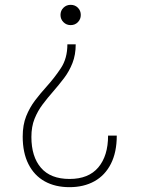

<svg xmlns="http://www.w3.org/2000/svg" viewBox="-20 -559 582 795"><path d="M293.5 -375.5Q293.5 -332 280 -297.8Q266.5 -263.5 245 -235.2Q223.5 -207 200 -180Q177.5 -154.5 156.8 -127Q136 -99.5 123 -67Q110 -34.5 110 8Q110 90 149.8 136Q189.5 182 268 182Q347 182 387.2 134Q427.5 86 427.5 2.5H463.5Q463.5 71.5 439.2 119.2Q415 167 371 191.5Q327 216 267.5 216Q208.5 216 165 191.8Q121.5 167.5 97.8 120.5Q74 73.5 74 6.5Q74 -42 88.5 -78Q103 -114 125.2 -143.2Q147.5 -172.5 171.5 -199Q205.5 -236.5 232.2 -277Q259 -317.5 259 -375.5ZM272.5 -539Q290.5 -539 302.5 -527Q314.5 -515 314.5 -497Q314.5 -479.5 302.5 -467.2Q290.5 -455 272.5 -455Q255 -455 242.8 -467.2Q230.5 -479.5 230.5 -497Q230.5 -515 242.8 -527Q255 -539 272.5 -539Z"/></svg>

Font: Epilogue ExtraLight
Style: Regular
Weight: 250
Designer: Tyler Finck
Foundry: Etcetera Type Co
Version: Version 2.112